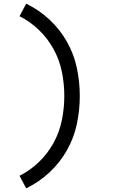

<svg xmlns="http://www.w3.org/2000/svg" viewBox="-20 -861 616 1042"><path d="M122 161Q191 128 248 75Q305 22 343 -45Q381 -112 397 -187.5Q413 -263 413 -340Q413 -417 397 -492.5Q381 -568 343 -635Q305 -702 248 -755Q191 -808 122 -841L86 -773Q144 -744 192 -697.5Q240 -651 271.5 -593Q303 -535 316 -470.5Q329 -406 329 -340Q329 -275 316 -210Q303 -145 271.5 -87Q240 -29 192 17.5Q144 64 86 93Z"/></svg>

Font: Iosevka SS01 Extended
Style: Regular
Weight: 400
Width: 7
Monospace: yes
Designer: Belleve Invis
Foundry: Belleve Invis
Version: Version 3.4.7; ttfautohint (v1.8.3)